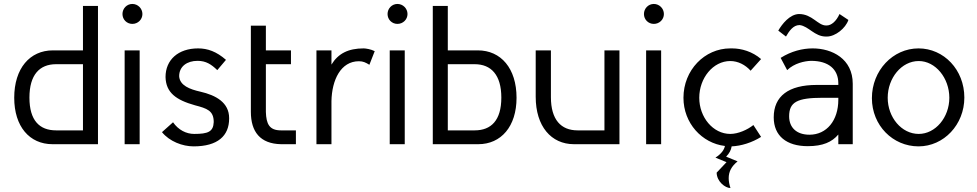

<svg xmlns="http://www.w3.org/2000/svg" viewBox="-20 -730 4944 972"><path d="M246 0H476V-700H400V-475H248C131 -475 52 -384 52 -235C52 -90 129 0 246 0ZM400 -405V-70H264C180 -70 129 -120 129 -236C129 -351 180 -405 264 -405Z M650 -710C622 -710 600 -687 600 -659C600 -631 622 -609 650 -609C678 -609 701 -631 701 -659C701 -687 678 -710 650 -710ZM611 -475V0H687V-475Z M1124 -427C1076 -469 1031 -485 983 -485C882 -485 818 -427 818 -340C820 -261 871 -224 967 -197C1028 -181 1062 -170 1062 -112C1060 -63 1033 -52 963 -52C923 -52 883 -72 856 -111L800 -61C838 -14 904 11 960 11C1082 11 1140 -42 1140 -130V-132C1140 -211 1073 -248 994 -266C941 -278 890 -297 887 -344C887 -394 927 -422 980 -422C1023 -422 1050 -404 1080 -375Z M1250 -600V-164C1250 -63 1297 -2 1403 0H1478V-70H1402C1343 -70 1328 -103 1326 -163V-405H1453V-475H1326V-600Z M1877 -471C1858 -481 1831 -485 1821 -485C1743 -485 1692 -459 1658 -403V-475H1582V0H1658V-218C1660 -325 1705 -420 1797 -420C1819 -420 1832 -413 1850 -402Z M1992 -710C1964 -710 1942 -687 1942 -659C1942 -631 1964 -609 1992 -609C2020 -609 2043 -631 2043 -659C2043 -687 2020 -710 1992 -710ZM1953 -475V0H2029V-475Z M2401 0C2517 0 2595 -90 2595 -235C2595 -384 2516 -475 2399 -475H2247V-700H2171V0ZM2247 -405H2383C2466 -405 2518 -351 2518 -236C2518 -120 2466 -70 2383 -70H2247Z M2692 -475V-240C2692 -91 2770 0 2886 0H3116V-475H3040V-70H2904C2820 -70 2769 -124 2769 -238V-475Z M3290 -710C3262 -710 3240 -687 3240 -659C3240 -631 3262 -609 3290 -609C3318 -609 3341 -631 3341 -659C3341 -687 3318 -710 3290 -710ZM3251 -475V0H3327V-475Z M3608 144C3609 190 3652 222 3678 222C3672 204 3669 187 3669 172C3669 139 3683 112 3714 87L3656 63C3673 46 3681 29 3684 11C3732 9 3787 -8 3833 -37L3794 -97C3764 -73 3717 -52 3677 -52C3590 -52 3520 -136 3520 -235C3520 -335 3590 -421 3677 -421C3716 -421 3753 -402 3780 -372L3833 -431C3789 -469 3734 -485 3686 -485H3677C3547 -485 3440 -375 3440 -235C3440 -107 3533 -5 3650 9C3646 28 3633 48 3602 68L3658 91Z M4161 -545H4166C4209 -545 4261 -587 4275 -629L4230 -659C4214 -623 4189 -601 4165 -601H4162C4120 -601 4092 -659 4025 -659C3978 -658 3939 -608 3920 -575L3959 -545C3975 -573 3996 -603 4027 -603H4029C4074 -597 4104 -545 4161 -545ZM4297 -306C4297 -432 4193 -485 4094 -485C4043 -485 3986 -471 3932 -437L3965 -375C4001 -410 4053 -421 4086 -422C4174 -422 4224 -380 4224 -308V-300H4114C3972 -300 3897 -243 3897 -136C3897 -42 3962 10 4069 10C4146 10 4192 -11 4224 -49V0H4297ZM4224 -235V-225C4224 -120 4165 -48 4078 -48C4013 -48 3975 -84 3975 -141C3975 -213 4015 -235 4145 -235Z M4630 -485C4500 -485 4394 -373 4394 -233C4394 -95 4500 11 4630 11C4758 11 4862 -99 4862 -236C4862 -377 4758 -485 4630 -485ZM4631 -421C4716 -421 4786 -335 4786 -235C4786 -136 4716 -52 4631 -52C4544 -52 4474 -136 4474 -235C4474 -335 4544 -421 4631 -421Z"/></svg>

Font: Mint Spirit
Style: Regular
Weight: 400
Designer: HARENDAL Hirwen
Foundry: Arkandis Digital Foundry.
Version: Version 1.004;FFEdit